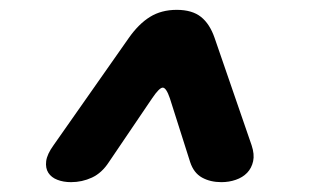

<svg xmlns="http://www.w3.org/2000/svg" viewBox="-20 -690 640 390"><path d="M124.3 -320Q108.7 -320 96.5 -324.8Q84.3 -329.5 78.2 -339Q72.1 -348.5 73.8 -362.6Q75.5 -376.6 88.7 -394.9L241.7 -613Q261.7 -641.5 284.7 -655.7Q307.8 -670 339 -670Q370.2 -670 388.2 -655.7Q406.1 -641.5 415.9 -613L491.1 -394.9Q497.2 -376.6 494.2 -362.6Q491.1 -348.5 482 -339Q472.8 -329.5 459 -324.8Q445.3 -320 429.7 -320Q407.3 -320 390.4 -329.3Q373.6 -338.6 366.3 -360.6L325.1 -490.2Q317.7 -512 310.6 -512Q303.6 -512 288.9 -490.2L201.1 -360.6Q186.8 -338.6 166.8 -329.3Q146.7 -320 124.3 -320Z"/></svg>

Font: Maple Mono
Style: Italic
Weight: 400
Italic angle: -10°
Monospace: yes
Designer: subframe7536
Version: Version 7.300